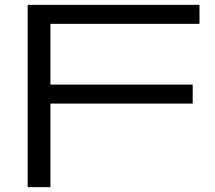

<svg xmlns="http://www.w3.org/2000/svg" viewBox="-20 -770 884 790"><path d="M93.8 -750H800.8V-671.9H187.5V-421.9H772.9V-343.8H187.5V0H93.8Z"/></svg>

Font: Michroma+
Style: Regular
Weight: 400
Designer: beogot
Foundry: beogot
Version: Version